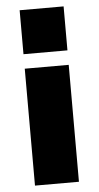

<svg xmlns="http://www.w3.org/2000/svg" viewBox="-54 -753 420 818"><g transform="rotate(-5 156.0 -344.0)"><path d="M62 -531V-719H250V-531ZM250 -469V31H62V-469Z"/></g></svg>

Font: CostaRica
Style: Normal
Weight: 900
Version: Version 1.3